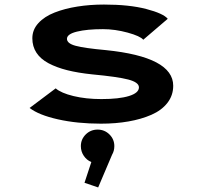

<svg xmlns="http://www.w3.org/2000/svg" viewBox="-20 -532 890 843"><path d="M423 11Q319 11 234.5 -8Q150 -27 110 -58L224.5 -144Q248 -123.5 302.8 -110.2Q357.5 -97 425 -97Q503 -97 546.5 -110.5Q590 -124 590 -148.5Q590 -170.5 543.2 -182.8Q496.5 -195 384.5 -205.5Q322 -212 275.2 -223.8Q228.5 -235.5 193.2 -254.2Q158 -273 140 -300.5Q122 -328 122 -364Q122 -401.5 148.5 -430.5Q175 -459.5 219.8 -477Q264.5 -494.5 319.8 -503.2Q375 -512 436.5 -512Q547.5 -512 622.2 -492.5Q697 -473 716.5 -449.5L609 -357.5Q596 -373.5 540.5 -388.8Q485 -404 432 -404Q362 -404 318 -393.2Q274 -382.5 274 -361.5Q274 -341 312.5 -330.8Q351 -320.5 444.5 -312Q740.5 -282 740.5 -155.5Q740.5 -113 715 -80.2Q689.5 -47.5 644.8 -28Q600 -8.5 544.2 1.2Q488.5 11 423 11ZM482 109.5Q482 130.5 472 147.5L411 291L351 270.5L381 179.5Q360.5 171 347.8 152Q335 133 335 109.5Q335 79.5 356.5 58.2Q378 37 408.5 37Q439 37 460.5 58.2Q482 79.5 482 109.5Z"/></svg>

Font: League Mono Wide SemiBold
Style: Regular
Weight: 600
Width: 8
Designer: Tyler Finck
Foundry: The League of Moveable Type / Tyler Finck
Version: Version 2.210